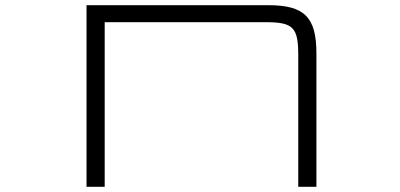

<svg xmlns="http://www.w3.org/2000/svg" viewBox="-20 -720 1540 740"><path d="M313.5 -700V0H383.5V-634.5H1004C1109.5 -634.5 1129.5 -614.5 1129.5 -509V0H1199.5V-514C1199.5 -654 1153.5 -700 1013.5 -700Z"/></svg>

Font: Melete Light
Style: Regular
Weight: 300
Width: 6
Designer: Sora Sagano
Foundry: DOT COLON
Version: Version 0.200;FEAKit 1.0